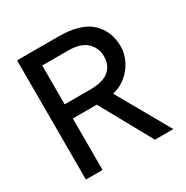

<svg xmlns="http://www.w3.org/2000/svg" viewBox="-146 -746 842 869"><g transform="rotate(-30 275.0 -311.5)"><path d="M58 0V-623H273Q389 -623 442.5 -573.5Q496 -524 496 -443Q496 -407 479 -372Q462 -337 431.5 -311Q401 -285 359 -275L515 0H419L270 -269H145V0ZM145 -343H280Q347 -343 377.5 -370Q408 -397 408 -442Q408 -486 377 -516Q346 -546 279 -546H145Z"/></g></svg>

Font: Inconsolata SemiExpanded Medium
Style: Regular
Weight: 500
Width: 6
Monospace: yes
Designer: Raph Levien, Cyreal, Brenton Simpson
Foundry: Raph Levien, Cyreal, Google
Version: Version 3.001; ttfautohint (v1.8.2.53-6de2)